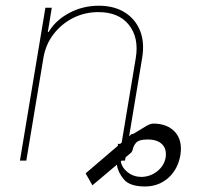

<svg xmlns="http://www.w3.org/2000/svg" viewBox="-20 -573 765 685"><path d="M400.6 -59.7H408.7L414.1 -64.3L464.5 -366.5Q476.2 -438.9 439.8 -484.4Q403.4 -529.8 331 -529.8Q282.7 -529.8 240.9 -508.9Q199.2 -487.9 171 -451Q142.8 -414.1 134.9 -366.5L73.9 0H51.1L142 -545.5H164.8L150.6 -458.8H153.4Q179 -501.4 227.5 -527Q275.9 -552.6 332.4 -552.6Q387.1 -552.6 425.1 -528.8Q463.1 -505 479.8 -463.1Q496.4 -421.2 487.2 -366.5L440.7 -87L450.3 -95.2Q451.3 -93 458.5 -97.1Q465.6 -101.2 475.1 -107.2Q487.9 -115.4 502.5 -123.8Q517 -132.1 527 -132.1Q576.7 -132.1 604.2 -102.3Q631.7 -72.4 623.6 -19.9Q614.7 31.2 580.3 61.8Q545.8 92.3 497.2 92.3Q443.9 92.3 422.6 67.8Q401.3 43.3 397 14.6L309.7 88.1L285.5 45.5L400.6 -52.9ZM414.4 0 410.9 2.8Q415.1 25.6 435.7 41.7Q456.3 57.9 484.4 58.2Q517 57.5 541.5 37.6Q566.1 17.8 571 -11.4Q575.3 -41.9 557.7 -58.9Q540.1 -76 504.3 -75.3Q475.9 -74.9 466.3 -64.5Q456.7 -54 454.2 -42.1Q451.7 -30.2 444.6 -25.6L427.9 -11.7L426.1 0Z"/></svg>

Font: Inter Thin  BETA
Style: Italic
Weight: 100
Italic angle: -9.39999°
Designer: Rasmus Andersson
Foundry: rsms
Version: Version 3.011;git-f93a4a705